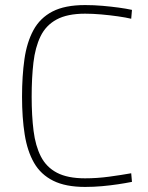

<svg xmlns="http://www.w3.org/2000/svg" viewBox="-20 -729 585 758"><path d="M316 9Q239 9 190 -15.5Q141 -40 114.5 -86Q88 -132 77.5 -198Q67 -264 67 -347Q67 -429 76.5 -495.5Q86 -562 112 -610Q138 -658 187 -683.5Q236 -709 316 -709Q351 -709 385 -706Q419 -703 448.5 -699Q478 -695 501 -690L498 -655Q477 -660 445.5 -664.5Q414 -669 380 -672Q346 -675 316 -675Q246 -675 203.5 -652Q161 -629 140 -585.5Q119 -542 112 -482Q105 -422 105 -347Q105 -272 112.5 -212.5Q120 -153 141.5 -111Q163 -69 205 -47Q247 -25 316 -25Q363 -25 411 -31.5Q459 -38 498 -45L501 -11Q476 -6 446 -1.5Q416 3 383 6Q350 9 316 9Z"/></svg>

Font: Cairo Play ExtraLight
Style: Regular
Weight: 250
Version: Version 3.119